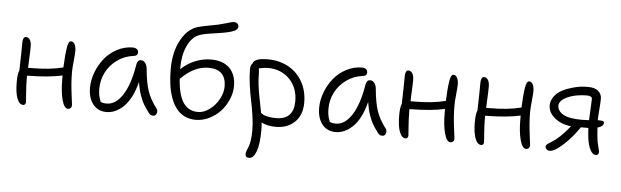

<svg xmlns="http://www.w3.org/2000/svg" viewBox="-57 -972 4697 1453"><g transform="rotate(5 2291.5 -246.0)"><path d="M132.8 11.2Q102.1 11.2 85.4 -33.9Q68.8 -79.1 68.8 -157.2Q68.8 -221.2 81.1 -246.1Q85 -387.7 85 -458Q85 -479 91.3 -491Q97.7 -502.9 108.9 -502.9Q127 -502.9 138.9 -485.1Q150.9 -467.3 150.9 -432.1Q150.9 -415.5 149.9 -389.2Q148.9 -362.8 147.2 -327.9Q145.5 -293 145 -272H166Q311.5 -272 411.1 -297.9Q414.6 -388.2 423.8 -448.2Q431.6 -500 451.2 -500Q469.7 -500 480 -480.2Q490.2 -460.4 490.2 -430.2Q490.2 -407.7 484.6 -353.3Q479 -298.8 479 -268.1Q479 -191.9 490 -105.7Q501 -19.5 501 -19Q501 -5.4 492.9 2.9Q484.9 11.2 473.1 11.2Q443.8 11.2 427 -50.8Q410.2 -112.8 410.2 -208V-236.8Q311 -213.9 142.1 -211.9V-192.9Q142.1 -141.6 147 -79.1Q151.9 -16.6 151.9 -13.2Q151.9 -2.4 146.7 4.4Q141.6 11.2 132.8 11.2Z M765.1 9.8Q700.2 9.8 662.6 -37.1Q625 -84 625 -163.1Q625 -221.7 647.7 -281Q670.4 -340.3 708.7 -387.7Q747.1 -435.1 803.5 -464.6Q859.9 -494.1 921.9 -494.1Q940.4 -494.1 952.1 -485.1Q963.9 -476.1 963.9 -460Q963.9 -434.1 934.1 -431.2Q863.8 -422.9 808.6 -382.6Q753.4 -342.3 724.6 -284.4Q695.8 -226.6 695.8 -163.1Q695.8 -133.8 699.7 -112.3Q703.6 -90.8 714.8 -63Q730.5 -54.2 760.7 -54.2Q829.6 -54.2 882.1 -135.3Q934.6 -216.3 959 -367.2Q965.3 -403.8 992.2 -403.8Q1011.7 -403.8 1024.9 -385.7Q1038.1 -367.7 1040 -337.9Q1048.8 -240.2 1069.3 -178.2Q1089.8 -116.2 1139.2 -50.8Q1152.3 -33.7 1145.3 -13.4Q1138.2 6.8 1120.1 6.8Q1106.9 6.8 1098.9 2Q1090.8 -2.9 1083 -14.2Q1058.6 -47.4 1043.9 -71.5Q1029.3 -95.7 1013.9 -139.9Q998.5 -184.1 990.7 -238.8Q974.6 -173.8 949 -124.5Q923.3 -75.2 892.8 -46.6Q862.3 -18.1 830.3 -4.2Q798.3 9.8 765.1 9.8Z M1442.4 9.8Q1395.5 9.8 1358.2 -8.5Q1320.8 -26.9 1295.4 -59.3Q1270 -91.8 1253.2 -137.9Q1236.3 -184.1 1228.8 -238.3Q1221.2 -292.5 1221.2 -356Q1221.2 -481.4 1267.3 -570.6Q1313.5 -659.7 1385.3 -687Q1409.2 -696.3 1472.4 -707.8Q1535.6 -719.2 1551.3 -723.1Q1574.2 -728.5 1601.8 -736.6Q1629.4 -744.6 1645 -748.8Q1660.6 -752.9 1669.4 -752.9Q1683.1 -752.9 1693.1 -744.4Q1703.1 -735.8 1703.1 -720.2Q1703.1 -692.4 1651.4 -678.2Q1604 -664.6 1522.2 -653.8Q1440.4 -643.1 1408.2 -628.9Q1356 -606.4 1324.2 -537.4Q1292.5 -468.3 1292.5 -372.1V-361.8Q1339.8 -406.7 1398.9 -430.9Q1458 -455.1 1520.5 -455.1Q1610.4 -455.1 1659.9 -406.5Q1709.5 -357.9 1709.5 -270Q1709.5 -218.8 1688 -168Q1666.5 -117.2 1630.6 -78.1Q1594.7 -39.1 1544.9 -14.6Q1495.1 9.8 1442.4 9.8ZM1505.4 -391.1Q1395.5 -391.1 1295.4 -288.1Q1304.2 -163.1 1344 -106.9Q1383.8 -50.8 1454.6 -50.8Q1499 -50.8 1542.5 -83Q1585.9 -115.2 1612.5 -164.1Q1639.2 -212.9 1639.2 -259.8Q1639.2 -391.1 1505.4 -391.1Z M1870.6 261.2Q1855.5 261.2 1848.6 254.9Q1841.8 248.5 1841.8 232.9Q1841.8 222.7 1847.2 208.3Q1852.5 193.8 1859.4 178.2Q1866.2 162.6 1871.6 128.4Q1877 94.2 1877 49.8Q1877 2.4 1867.9 -59.6Q1858.9 -121.6 1847.9 -172.6Q1836.9 -223.6 1827.9 -288.3Q1818.8 -353 1818.8 -405.8Q1818.8 -440.4 1834 -451.2Q1836.9 -470.7 1864.5 -482.4Q1892.1 -494.1 1946.8 -494.1Q2033.2 -494.1 2101.8 -457.3Q2170.4 -420.4 2210.2 -351.1Q2250 -281.7 2250 -190.9Q2250 -96.7 2194.8 -43.5Q2139.6 9.8 2051.8 9.8Q1986.8 9.8 1941.9 -13.2Q1944.8 15.1 1944.8 45.9Q1944.8 148.9 1924.6 205.1Q1904.3 261.2 1870.6 261.2ZM1888.7 -383.8Q1888.7 -334 1895 -285.9Q1901.4 -237.8 1914.6 -172.4Q1927.7 -106.9 1931.6 -85Q1943.8 -76.2 1952.1 -71.8Q1960.4 -67.4 1986.1 -61.8Q2011.7 -56.2 2046.9 -56.2Q2181.6 -56.2 2181.6 -196.8Q2181.6 -299.8 2117.2 -364.5Q2052.7 -429.2 1953.6 -429.2Q1930.2 -429.2 1884.8 -419.9Q1888.7 -400.4 1888.7 -383.8Z M2505.9 9.8Q2440.9 9.8 2403.3 -37.1Q2365.7 -84 2365.7 -163.1Q2365.7 -221.7 2388.4 -281Q2411.1 -340.3 2449.5 -387.7Q2487.8 -435.1 2544.2 -464.6Q2600.6 -494.1 2662.6 -494.1Q2681.2 -494.1 2692.9 -485.1Q2704.6 -476.1 2704.6 -460Q2704.6 -434.1 2674.8 -431.2Q2604.5 -422.9 2549.3 -382.6Q2494.1 -342.3 2465.3 -284.4Q2436.5 -226.6 2436.5 -163.1Q2436.5 -133.8 2440.4 -112.3Q2444.3 -90.8 2455.6 -63Q2471.2 -54.2 2501.5 -54.2Q2570.3 -54.2 2622.8 -135.3Q2675.3 -216.3 2699.7 -367.2Q2706.1 -403.8 2732.9 -403.8Q2752.4 -403.8 2765.6 -385.7Q2778.8 -367.7 2780.8 -337.9Q2789.6 -240.2 2810.1 -178.2Q2830.6 -116.2 2879.9 -50.8Q2893.1 -33.7 2886 -13.4Q2878.9 6.8 2860.8 6.8Q2847.7 6.8 2839.6 2Q2831.5 -2.9 2823.7 -14.2Q2799.3 -47.4 2784.7 -71.5Q2770 -95.7 2754.6 -139.9Q2739.3 -184.1 2731.4 -238.8Q2715.3 -173.8 2689.7 -124.5Q2664.1 -75.2 2633.5 -46.6Q2603 -18.1 2571 -4.2Q2539.1 9.8 2505.9 9.8Z M3038.1 11.2Q3007.3 11.2 2990.7 -33.9Q2974.1 -79.1 2974.1 -157.2Q2974.1 -221.2 2986.3 -246.1Q2990.2 -387.7 2990.2 -458Q2990.2 -479 2996.6 -491Q3002.9 -502.9 3014.2 -502.9Q3032.2 -502.9 3044.2 -485.1Q3056.2 -467.3 3056.2 -432.1Q3056.2 -415.5 3055.2 -389.2Q3054.2 -362.8 3052.5 -327.9Q3050.8 -293 3050.3 -272H3071.3Q3216.8 -272 3316.4 -297.9Q3319.8 -388.2 3329.1 -448.2Q3336.9 -500 3356.4 -500Q3375 -500 3385.3 -480.2Q3395.5 -460.4 3395.5 -430.2Q3395.5 -407.7 3389.9 -353.3Q3384.3 -298.8 3384.3 -268.1Q3384.3 -191.9 3395.3 -105.7Q3406.2 -19.5 3406.2 -19Q3406.2 -5.4 3398.2 2.9Q3390.1 11.2 3378.4 11.2Q3349.1 11.2 3332.3 -50.8Q3315.4 -112.8 3315.4 -208V-236.8Q3216.3 -213.9 3047.4 -211.9V-192.9Q3047.4 -141.6 3052.2 -79.1Q3057.1 -16.6 3057.1 -13.2Q3057.1 -2.4 3052 4.4Q3046.9 11.2 3038.1 11.2Z M3612.8 11.2Q3582 11.2 3565.4 -33.9Q3548.8 -79.1 3548.8 -157.2Q3548.8 -221.2 3561 -246.1Q3564.9 -387.7 3564.9 -458Q3564.9 -479 3571.3 -491Q3577.6 -502.9 3588.9 -502.9Q3606.9 -502.9 3618.9 -485.1Q3630.9 -467.3 3630.9 -432.1Q3630.9 -415.5 3629.9 -389.2Q3628.9 -362.8 3627.2 -327.9Q3625.5 -293 3625 -272H3646Q3791.5 -272 3891.1 -297.9Q3894.5 -388.2 3903.8 -448.2Q3911.6 -500 3931.2 -500Q3949.7 -500 3960 -480.2Q3970.2 -460.4 3970.2 -430.2Q3970.2 -407.7 3964.6 -353.3Q3959 -298.8 3959 -268.1Q3959 -191.9 3970 -105.7Q3981 -19.5 3981 -19Q3981 -5.4 3972.9 2.9Q3964.8 11.2 3953.1 11.2Q3923.8 11.2 3907 -50.8Q3890.1 -112.8 3890.1 -208V-236.8Q3791 -213.9 3622.1 -211.9V-192.9Q3622.1 -141.6 3627 -79.1Q3631.8 -16.6 3631.8 -13.2Q3631.8 -2.4 3626.7 4.4Q3621.6 11.2 3612.8 11.2Z M4131.8 9.8Q4117.7 9.8 4108.2 0.5Q4098.6 -8.8 4098.6 -21Q4098.6 -29.3 4107.9 -37.1Q4117.2 -44.9 4143.1 -61Q4201.2 -95.2 4276.9 -189Q4232.4 -193.4 4193.1 -211.9Q4153.8 -230.5 4127.9 -262.2Q4102.1 -293.9 4102.1 -332Q4102.1 -378.4 4139.4 -417.5Q4176.8 -456.5 4258.8 -480Q4298.8 -491.2 4323 -494.1Q4347.2 -497.1 4380.9 -497.1Q4431.2 -497.1 4457.5 -474.4Q4483.9 -451.7 4483.9 -416Q4483.9 -394.5 4479.2 -334Q4474.6 -273.4 4474.6 -252.9Q4509.3 -252.9 4516.6 -248.5Q4522.9 -244.6 4522.9 -236.8Q4522.9 -209.5 4477.1 -196.8Q4480.5 -138.7 4485.8 -101.1Q4488.3 -83.5 4496.6 -51Q4504.9 -18.6 4504.9 -13.2Q4504.9 -2.9 4498.8 4.2Q4492.7 11.2 4483.9 11.2Q4446.8 11.2 4425.8 -59.1Q4412.6 -103.5 4408.7 -188H4387.7H4352.1Q4297.9 -108.4 4233.4 -49.3Q4168.9 9.8 4131.8 9.8ZM4168 -337.9Q4168 -296.4 4211.9 -270.8Q4255.9 -245.1 4354 -245.1Q4374.5 -245.1 4408.7 -247.1Q4409.7 -272.5 4412.8 -333.3Q4416 -394 4416 -408.2Q4416 -432.1 4376 -432.1Q4339.4 -432.1 4301.8 -425.8Q4244.1 -415.5 4206.1 -391.6Q4168 -367.7 4168 -337.9Z"/></g></svg>

Font: Shantell Sans Normal
Style: Regular
Weight: 300
Designer: Stephen Nixon, Anya Danilova, Shantell Martin
Foundry: Arrow Type
Version: Version 1.006;[559af2be0]